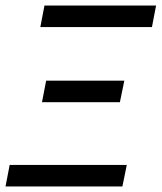

<svg xmlns="http://www.w3.org/2000/svg" viewBox="-23 -675 585 695"><path d="M-3 0 12 -78H436L420 0ZM129 -305 144 -383H427L411 -305ZM123 -577 138 -655H542L527 -577Z"/></svg>

Font: Source Sans 3 Medium
Style: Italic
Weight: 500
Italic angle: -11°
Designer: Paul D. Hunt
Foundry: Adobe
Version: Version 3.052;hotconv 1.1.0;makeotfexe 2.6.0